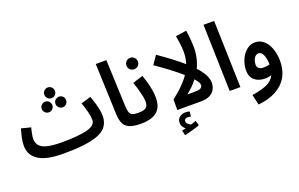

<svg xmlns="http://www.w3.org/2000/svg" viewBox="-111 -1207 3048 1954"><g transform="rotate(-20 1413.5 -230.0)"><path d="M385 21Q205 21 120 -34.5Q35 -90 35 -193Q35 -236 46 -283.5Q57 -331 68 -369L170 -343Q164 -317 156.5 -284Q149 -251 149 -223Q149 -183 172 -153.5Q195 -124 252 -108.5Q309 -93 411 -93V-92V-93Q592 -93 686.5 -117Q781 -141 781 -201Q781 -239 768 -290.5Q755 -342 735 -396L842 -429Q854 -396 866 -356.5Q878 -317 886 -278Q894 -239 894 -205Q894 -125 845 -75Q796 -25 685 -2Q574 21 386 21ZM467 -551Q443 -551 426 -568Q409 -585 409 -609Q409 -633 426 -650Q443 -667 467 -667Q491 -667 507.5 -650Q524 -633 524 -609Q524 -585 507.5 -568Q491 -551 467 -551ZM393 -425Q369 -425 352 -442Q335 -459 335 -482Q335 -506 352 -523Q369 -540 393 -540Q417 -540 433.5 -523Q450 -506 450 -482Q450 -459 433.5 -442Q417 -425 393 -425ZM542 -425Q518 -425 501 -442Q484 -459 484 -482Q484 -507 501 -523.5Q518 -540 542 -540Q566 -540 582.5 -523.5Q599 -507 599 -482Q599 -459 582.5 -442Q566 -425 542 -425Z M1237 5Q1157 5 1112.5 -13.5Q1068 -32 1049.5 -71.5Q1031 -111 1029 -172L1008 -724H1123L1143 -227Q1145 -178 1153 -153Q1161 -128 1183 -118.5Q1205 -109 1247 -109Q1277 -109 1290.5 -93.5Q1304 -78 1304 -54Q1304 -29 1286.5 -12Q1269 5 1237 5Z M1237 5 1247 -109Q1302 -109 1328 -125.5Q1354 -142 1354 -192Q1354 -220 1346 -257.5Q1338 -295 1326 -336Q1314 -377 1301 -413L1413 -448Q1425 -414 1437.5 -370.5Q1450 -327 1458 -281.5Q1466 -236 1466 -196Q1466 -116 1435 -72.5Q1404 -29 1352 -12Q1300 5 1237 5ZM1359 -540Q1332 -540 1314 -557.5Q1296 -575 1296 -601Q1296 -627 1314 -645.5Q1332 -664 1359 -664Q1384 -664 1402 -645.5Q1420 -627 1420 -601Q1420 -575 1402 -557.5Q1384 -540 1359 -540Z M1892 -536Q1892 -579 1885 -628.5Q1878 -678 1872 -711L1989 -728Q1992 -707 1996 -674.5Q2000 -642 2002.5 -607Q2005 -572 2005 -544Q2005 -426 1957 -327Q2010 -269 2031.5 -224.5Q2053 -180 2053 -142Q2053 -108 2037.5 -75Q2022 -42 1984.5 -21Q1947 0 1882 0H1628V-114Q1760 -215 1822 -308Q1770 -354 1701 -406.5Q1632 -459 1554 -512L1616 -603Q1698 -547 1761 -498.5Q1824 -450 1872 -408Q1892 -468 1892 -536ZM1778 -114H1858Q1909 -114 1925.5 -126.5Q1942 -139 1942 -159Q1942 -185 1898 -234Q1851 -171 1778 -114ZM1615 268 1602 213Q1628 208 1645 204Q1629 193 1617 174.5Q1605 156 1605 133Q1605 91 1633 70.5Q1661 50 1697 50Q1722 50 1742 57L1735 110Q1726 108 1717.5 106.5Q1709 105 1700 105Q1683 105 1673.5 113Q1664 121 1664 134Q1664 154 1679.5 167.5Q1695 181 1711 186Q1741 177 1765 168L1781 220Q1749 232 1702.5 245.5Q1656 259 1615 268Z M2195 0 2175 -724H2290L2311 0Z M2424 230 2399 118Q2494 104 2557 77.5Q2620 51 2648 -6Q2616 5 2581 5Q2509 5 2466 -31.5Q2423 -68 2423 -139Q2423 -183 2436.5 -225.5Q2450 -268 2474.5 -302.5Q2499 -337 2532.5 -357.5Q2566 -378 2605 -377Q2648 -377 2681 -355Q2714 -333 2736.5 -295.5Q2759 -258 2770.5 -211Q2782 -164 2782 -115Q2782 38 2687 126Q2592 214 2424 230ZM2534 -162Q2534 -106 2604 -106Q2638 -106 2669 -115Q2668 -154 2660.5 -187Q2653 -220 2637.5 -240Q2622 -260 2599 -260Q2571 -260 2552.5 -229.5Q2534 -199 2534 -162Z"/></g></svg>

Font: Noto Sans Arabic UI SmCn SmBd
Style: Regular
Weight: 600
Width: 4
Designer: Monotype Design Team, Nadine Chahine and Nizar Qandah
Foundry: Monotype Imaging Inc.
Version: Version 2.010; ttfautohint (v1.8.4.7-5d5b)